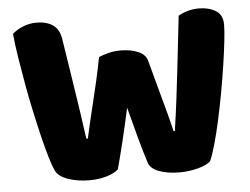

<svg xmlns="http://www.w3.org/2000/svg" viewBox="-47 -668 957 734"><g transform="rotate(-5 431.5 -301.0)"><path d="M345 -458Q356 -463 379.5 -469.5Q403 -476 427 -476Q469 -476 497 -463.5Q525 -451 531 -427Q542 -386 551.5 -350.5Q561 -315 570 -282.5Q579 -250 587.5 -218Q596 -186 604 -151H609Q618 -212 625 -267.5Q632 -323 638 -376.5Q644 -430 650 -482.5Q656 -535 662 -589Q699 -610 741 -610Q778 -610 805 -594Q832 -578 832 -540Q832 -518 827.5 -477.5Q823 -437 815.5 -387Q808 -337 798 -282Q788 -227 777 -177Q766 -127 754.5 -86.5Q743 -46 733 -24Q718 -10 684 -1Q650 8 614 8Q567 8 534.5 -4.5Q502 -17 495 -40Q482 -80 467 -135Q452 -190 435 -256Q421 -191 406 -129Q391 -67 379 -24Q364 -10 334 -1Q304 8 268 8Q223 8 186.5 -4.5Q150 -17 139 -40Q130 -58 119.5 -93.5Q109 -129 98 -174.5Q87 -220 75.5 -273Q64 -326 54.5 -379Q45 -432 37 -482.5Q29 -533 25 -575Q39 -588 64 -599Q89 -610 118 -610Q156 -610 180.5 -593.5Q205 -577 211 -538Q227 -436 237.5 -368Q248 -300 254.5 -256.5Q261 -213 264 -189Q267 -165 270 -151H275Q284 -191 292 -225Q300 -259 308.5 -293.5Q317 -328 326 -367.5Q335 -407 345 -458Z"/></g></svg>

Font: Baloo Cyrillic
Style: Regular
Weight: 400
Designer: Ek Type, Denis Ignatov
Foundry: Ek Type
Version: Version 1.50 July 26, 2019